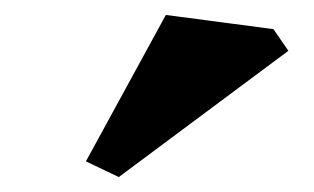

<svg xmlns="http://www.w3.org/2000/svg" viewBox="-20 -912 420 257"><path d="M366 -844 139 -675 95 -696 202 -892 346 -873Z"/></svg>

Font: Inknut Antiqua Medium
Style: Regular
Weight: 500
Designer: Claus Eggers Sørensen
Foundry: Claus Eggers Sørensen
Version: Version 1.003; ttfautohint (v1.8.2) -l 8 -r 50 -G 200 -x 14 